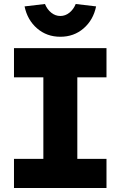

<svg xmlns="http://www.w3.org/2000/svg" viewBox="-20 -941 603 961"><path d="M50 -146H197V-554H50V-700H513V-554H367V-146H513V0H50ZM103 -909 205 -921Q216 -894 236.5 -877.5Q257 -861 282 -861Q307 -861 327.5 -877.5Q348 -894 359 -921L461 -909Q447 -841 398.5 -799Q350 -757 282 -757Q214 -757 165.5 -799Q117 -841 103 -909Z"/></svg>

Font: Lexend Exa HM Xlight
Style: Bold
Weight: 700
Designer: Bonnie Shaver-Troup, Thomas Jockin, Octavio Pardo
Foundry: Lexend
Version: Version 1.091